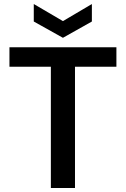

<svg xmlns="http://www.w3.org/2000/svg" viewBox="-20 -935 626 955"><path d="M233 0V-603H27V-700H559V-603H353V0ZM293 -747 148 -828V-915L293 -830L437 -915V-828Z"/></svg>

Font: DM Sans 20pt SemiBold
Style: Regular
Weight: 600
Version: Version 4.004;gftools[0.9.30]